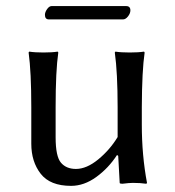

<svg xmlns="http://www.w3.org/2000/svg" viewBox="-20 -602 577 632"><path d="M384.8 -538.1H141.1Q127.9 -538.1 127.9 -553.2Q127.9 -562 135 -572Q142.1 -582 149.9 -582H395Q409.2 -582 409.2 -567.9Q409.2 -558.1 401.4 -548.1Q393.6 -538.1 384.8 -538.1ZM365.2 -91.8Q337.4 -48.8 297.1 -19.5Q256.8 9.8 213.9 9.8Q145 9.8 114 -30Q83 -69.8 83 -128.9V-249Q83 -365.2 74.2 -429.2L76.2 -432.1Q94.2 -429.2 123 -429.2Q151.9 -429.2 169.9 -432.1L171.9 -429.2Q163.1 -369.1 163.1 -249V-149.9Q163.1 -86.9 180.7 -66.4Q198.2 -45.9 230 -45.9Q265.1 -45.9 303.5 -77.4Q341.8 -108.9 367.2 -150.9V-249Q367.2 -362.8 357.9 -429.2L359.9 -432.1Q377.9 -429.2 407 -429.2Q436 -429.2 454.1 -432.1L456.1 -429.2Q447.3 -369.1 446.8 -249V-191.9Q446.8 -90.8 463.9 0L461.9 2.9Q441.9 0 417.5 0Q405.8 0 382.8 2.9Q374 2.9 374 0L369.1 -88.9Z"/></svg>

Font: Biolilbert
Style: Regular
Weight: 400
Designer: Philipp H. Poll
Foundry: Philipp H. Poll
Version: Version 1.1.0